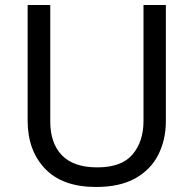

<svg xmlns="http://www.w3.org/2000/svg" viewBox="-20 -734 771 764"><path d="M640 -252Q640 -178 610 -118.5Q580 -59 518.5 -24.5Q457 10 362 10Q229 10 159.5 -62.5Q90 -135 90 -254V-714H180V-251Q180 -164 226.5 -116Q273 -68 367 -68Q464 -68 507.5 -119.5Q551 -171 551 -252V-714H640Z"/></svg>

Font: Noto Sans Nushu
Style: Regular
Weight: 400
Designer: Lisa Huang
Foundry: Lisa Huang
Version: Version 1.003; ttfautohint (v1.8.4.7-5d5b)